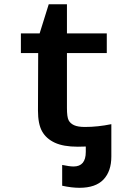

<svg xmlns="http://www.w3.org/2000/svg" viewBox="-20 -686 640 906"><path d="M160.2 -435.5H78.6V-528.3H167L210 -666H295.9V-528.3H483.9V-435.5H295.9V-176.8Q295.9 -133.8 303.7 -118.7Q311.5 -103.5 329.6 -95.2Q347.7 -86.9 380.9 -86.9Q441.4 -86.9 505.4 -100.1V52.2Q505.4 122.1 468.3 161.1Q431.2 200.2 355 200.2Q317.9 200.2 273.4 190.4V92.3Q308.6 99.6 327.1 99.6Q384.8 99.6 384.8 30.8V5.4L347.2 6.3Q279.3 6.3 238.5 -12.7Q197.8 -31.7 178.5 -66.4Q159.2 -101.1 159.2 -164.1Z"/></svg>

Font: Cousine
Style: Bold
Weight: 700
Monospace: yes
Designer: Steve Matteson
Foundry: Ascender Corporation
Version: Version 1.20